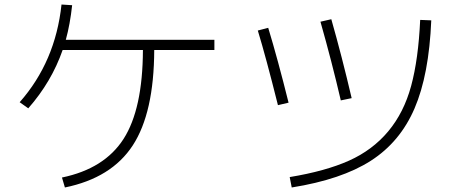

<svg xmlns="http://www.w3.org/2000/svg" viewBox="-20 -804 2040 849"><path d="M928 -628V-583H662Q661 -305 567 -161Q473 -17 267 25L254 -19Q442 -58 526.5 -190Q611 -322 612 -583H257Q208 -442 105 -325L67 -352Q225 -531 252 -784L299 -781Q290 -697 271 -628Z M1887 -714Q1877 -473 1813 -324.5Q1749 -176 1619.5 -93Q1490 -10 1270 25L1261 -21Q1419 -47 1523 -93.5Q1627 -140 1696.5 -223Q1766 -306 1798 -424Q1830 -542 1838 -716ZM1120 -669 1166 -681Q1208 -543 1256 -350L1209 -339Q1156 -551 1120 -669ZM1397 -708 1445 -719Q1492 -554 1535 -370L1487 -360Q1447 -532 1397 -708Z"/></svg>

Font: M PLUS 1p Light
Style: Regular
Weight: 300
Version: Version 1.061